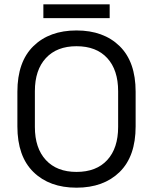

<svg xmlns="http://www.w3.org/2000/svg" viewBox="-20 -855 709 889"><path d="M60.5 -269.8V-430.2Q60.5 -569 134.8 -641.5Q209 -714 334.2 -714Q459.5 -714 533.8 -641.5Q608 -569 608 -430.2V-269.8Q608 -131 533.8 -58.5Q459.5 14 334.2 14Q209 14 134.8 -58.5Q60.5 -131 60.5 -269.8ZM527 -267.2V-432.8Q527 -531 476.6 -586Q426.2 -641 334.2 -641Q243.2 -641 192.4 -586Q141.5 -531 141.5 -432.8V-267.2Q141.5 -169 192.4 -114Q243.2 -59 334.2 -59Q426.2 -59 476.6 -114Q527 -169 527 -267.2ZM180.8 -771V-835H487.8V-771Z"/></svg>

Font: Space 7353
Style: Regular
Weight: 400
Designer: Christine Claussen + Ruben Lyon  (Space 7353)
Version: Version 1.000;FEAKit 1.0